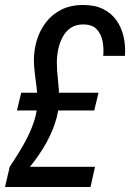

<svg xmlns="http://www.w3.org/2000/svg" viewBox="-48 -750 522 770"><path d="M-28 0 -9 -81Q26 -133 50.5 -177.5Q75 -222 88.5 -263Q102 -304 102 -344Q102 -373 98.5 -401.5Q95 -430 91.5 -457Q88 -484 88 -509Q88 -549 99.5 -588Q111 -627 135.5 -659.5Q160 -692 197.5 -711Q235 -730 286 -730Q334 -730 367 -713Q400 -696 420 -667Q440 -638 448 -601.5Q456 -565 453 -526H366Q369 -557 363 -586Q357 -615 339 -633.5Q321 -652 286 -652Q256 -652 236 -638.5Q216 -625 203.5 -602Q191 -579 185.5 -552Q180 -525 180 -499Q180 -468 184.5 -429.5Q189 -391 189 -353Q189 -303 171.5 -252.5Q154 -202 124.5 -154.5Q95 -107 57 -63L44 -81H333L315 0ZM20 -307 37 -378H347L330 -307Z"/></svg>

Font: Instrument Sans Condensed Medium
Style: Italic
Weight: 500
Width: 3
Italic angle: -13°
Designer: Rodrigo Fuenzalida
Foundry: fragTYPE
Version: Version 1.000;gftools[0.9.28]